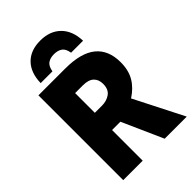

<svg xmlns="http://www.w3.org/2000/svg" viewBox="-272 -1040 1143 1143"><g transform="rotate(-45 300.0 -468.5)"><path d="M60 0V-714H285Q418 -714 482 -661.5Q546 -609 546 -507Q546 -440 518.5 -393Q491 -346 437 -311L595 0H409L294 -258H224V0ZM284 -403Q324 -403 352.5 -423.5Q381 -444 381 -490Q381 -527 358.5 -548Q336 -569 289 -569H224V-403ZM298 -937Q379 -937 427 -889.5Q475 -842 478 -756H377Q371 -794 350.5 -808Q330 -822 298 -822Q268 -822 247.5 -808.5Q227 -795 220 -756H121Q123 -842 169.5 -889.5Q216 -937 298 -937Z"/></g></svg>

Font: Noto Sans Mono Black
Style: Regular
Weight: 900
Designer: Monotype Design Team
Foundry: Monotype Imaging Inc.
Version: Version 2.014